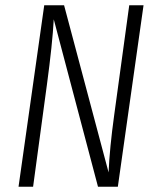

<svg xmlns="http://www.w3.org/2000/svg" viewBox="-20 -705 590 725"><path d="M425 0H350L183 -632Q178 -539 157 -384L105 0H50L147 -685H222L390 -54Q394 -146 411 -269L468 -685H522Z"/></svg>

Font: Fira Sans Extra Condensed Light
Style: Italic
Weight: 300
Width: 3
Italic angle: -8°
Designer: Carrois Corporate & Edenspiekermann AG
Foundry: Carrois Corporate GbR & Edenspiekermann AG
Version: Version 4.203